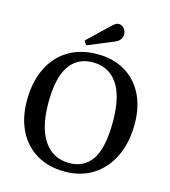

<svg xmlns="http://www.w3.org/2000/svg" viewBox="-134 -1041 1031 1162"><g transform="rotate(15 381.5 -460.0)"><path d="M379 14Q277 14 202.5 -30.5Q128 -75 88 -155Q48 -235 48 -342Q48 -461 90 -546.5Q132 -632 208.5 -678Q285 -724 390 -724Q488 -724 561 -681.5Q634 -639 674.5 -560Q715 -481 715 -373Q715 -258 674 -171Q633 -84 557.5 -35Q482 14 379 14ZM392 -43Q487 -43 535.5 -117Q584 -191 584 -353Q584 -511 529.5 -590Q475 -669 375 -669Q279 -669 228 -594.5Q177 -520 177 -363Q177 -207 234 -125Q291 -43 392 -43ZM308 -758 291 -783 424 -910Q448 -934 465 -934Q487 -934 500 -917Q513 -900 513 -881Q513 -842 468 -824Z"/></g></svg>

Font: Literata 36pt Medium
Style: Regular
Weight: 500
Designer: Latin by Veronika Burian and Jose Scaglione. Greek by Irene Vlachou. Cyrillic by Vera Evstafieva.
Foundry: TypeTogether
Version: Version 3.002